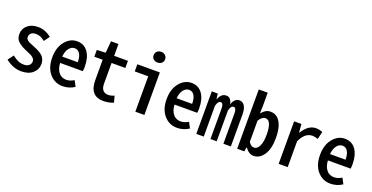

<svg xmlns="http://www.w3.org/2000/svg" viewBox="-29 -1561 4533 2341"><g transform="rotate(20 2237.5 -390.0)"><path d="M245.1 13.7Q139.6 13.7 42 -63.5L96.7 -136.7Q140.6 -103.5 172.9 -88.9Q205.1 -74.2 248 -74.2Q292 -74.2 315.4 -95.2Q338.9 -116.2 338.9 -148.4Q338.9 -170.9 321.8 -188.5Q304.7 -206.1 285.2 -215.8Q265.6 -225.6 229.5 -240.2Q224.6 -242.2 221.7 -243.2Q188.5 -256.8 167.5 -268.6Q146.5 -280.3 121.1 -299.3Q95.7 -318.4 83 -344.7Q70.3 -371.1 70.3 -404.3Q70.3 -474.6 121.6 -520Q172.9 -565.4 260.7 -565.4Q347.7 -565.4 432.6 -501L379.9 -428.7Q345.7 -454.1 320.3 -465.3Q294.9 -476.6 262.7 -476.6Q221.7 -476.6 200.2 -457.5Q178.7 -438.5 178.7 -409.2Q178.7 -399.4 181.2 -391.1Q183.6 -382.8 190.9 -375.5Q198.2 -368.2 203.6 -363.3Q209 -358.4 222.2 -352.1Q235.4 -345.7 242.2 -342.8Q249 -339.8 267.1 -332.5Q285.2 -325.2 292 -322.3Q321.3 -310.5 336.9 -303.2Q352.5 -295.9 377.4 -280.3Q402.3 -264.6 415.5 -249.5Q428.7 -234.4 439 -209.5Q449.2 -184.6 449.2 -155.3Q449.2 -83 395 -34.7Q340.8 13.7 245.1 13.7Z M781.2 11.7Q679.7 11.7 612.3 -65.9Q544.9 -143.6 544.9 -275.4Q544.9 -405.3 609.9 -484.9Q674.8 -564.5 764.6 -564.5Q856.4 -564.5 906.7 -493.7Q957 -422.9 957 -303.7Q957 -270.5 953.1 -245.1H658.2Q663.1 -166 699.7 -121.6Q736.3 -77.1 795.9 -77.1Q846.7 -77.1 896.5 -108.4L935.5 -35.2Q866.2 11.7 781.2 11.7ZM656.2 -326.2H857.4Q857.4 -397.5 833.5 -436Q809.6 -474.6 765.6 -474.6Q723.6 -474.6 692.9 -435.1Q662.1 -395.5 656.2 -326.2Z M1311.5 11.7Q1132.8 11.7 1132.8 -194.3V-459H1024.4V-546.9L1137.7 -551.8L1151.4 -705.1H1248V-551.8H1426.8V-459H1248V-192.4Q1248 -79.1 1340.8 -79.1Q1378.9 -79.1 1418.9 -97.7L1441.4 -13.7Q1377 11.7 1311.5 11.7Z M1723.6 0V-459H1548.8V-551.8H1840.8V0ZM1772.5 -655.3Q1739.3 -655.3 1718.3 -674.3Q1697.3 -693.4 1697.3 -723.6Q1697.3 -754.9 1718.3 -774.4Q1739.3 -793.9 1772.5 -793.9Q1804.7 -793.9 1825.7 -773.9Q1846.7 -753.9 1846.7 -723.6Q1846.7 -693.4 1825.7 -674.3Q1804.7 -655.3 1772.5 -655.3Z M2265.6 11.7Q2164.1 11.7 2096.7 -65.9Q2029.3 -143.6 2029.3 -275.4Q2029.3 -405.3 2094.2 -484.9Q2159.2 -564.5 2249 -564.5Q2340.8 -564.5 2391.1 -493.7Q2441.4 -422.9 2441.4 -303.7Q2441.4 -270.5 2437.5 -245.1H2142.6Q2147.5 -166 2184.1 -121.6Q2220.7 -77.1 2280.3 -77.1Q2331.1 -77.1 2380.9 -108.4L2419.9 -35.2Q2350.6 11.7 2265.6 11.7ZM2140.6 -326.2H2341.8Q2341.8 -397.5 2317.9 -436Q2293.9 -474.6 2250 -474.6Q2208 -474.6 2177.2 -435.1Q2146.5 -395.5 2140.6 -326.2Z M2514.6 0V-551.8H2592.8L2600.6 -483.4H2604.5Q2633.8 -564.5 2702.1 -564.5Q2733.4 -564.5 2752.9 -541Q2772.5 -517.6 2778.3 -475.6Q2788.1 -514.6 2813 -539.6Q2837.9 -564.5 2871.1 -564.5Q2914.1 -564.5 2938.5 -525.4Q2962.9 -486.3 2962.9 -416V0H2866.2V-396.5Q2866.2 -465.8 2829.1 -465.8Q2795.9 -465.8 2779.3 -400.4V0H2698.2V-396.5Q2698.2 -465.8 2663.1 -465.8Q2628.9 -465.8 2611.3 -400.4V0Z M3260.7 13.7Q3198.2 13.7 3150.4 -54.7H3146.5L3137.7 0H3044.9V-769.5H3161.1V-592.8L3158.2 -499Q3210.9 -564.5 3273.4 -564.5Q3354.5 -564.5 3399.4 -491.7Q3444.3 -418.9 3444.3 -285.2Q3444.3 -141.6 3391.1 -64Q3337.9 13.7 3260.7 13.7ZM3232.4 -83Q3272.5 -83 3298.3 -134.8Q3324.2 -186.5 3324.2 -282.2Q3324.2 -468.8 3242.2 -468.8Q3200.2 -468.8 3161.1 -407.2V-132.8Q3189.5 -83 3232.4 -83Z M3583 0V-551.8H3677.7L3686.5 -443.4H3690.4Q3764.6 -564.5 3864.3 -564.5Q3905.3 -564.5 3950.2 -546.9L3926.8 -448.2Q3886.7 -462.9 3854.5 -462.9Q3757.8 -462.9 3700.2 -335.9V0Z M4255.9 11.7Q4154.3 11.7 4086.9 -65.9Q4019.5 -143.6 4019.5 -275.4Q4019.5 -405.3 4084.5 -484.9Q4149.4 -564.5 4239.3 -564.5Q4331.1 -564.5 4381.3 -493.7Q4431.6 -422.9 4431.6 -303.7Q4431.6 -270.5 4427.7 -245.1H4132.8Q4137.7 -166 4174.3 -121.6Q4210.9 -77.1 4270.5 -77.1Q4321.3 -77.1 4371.1 -108.4L4410.2 -35.2Q4340.8 11.7 4255.9 11.7ZM4130.9 -326.2H4332Q4332 -397.5 4308.1 -436Q4284.2 -474.6 4240.2 -474.6Q4198.2 -474.6 4167.5 -435.1Q4136.7 -395.5 4130.9 -326.2Z"/></g></svg>

Font: GenEi Gothic M SemiBold
Style: Regular
Weight: 500
Designer: o_tamon (Modified); [Source Han Sans]
Ryoko NISHIZUKA  (kana & ideographs); Paul D. Hunt (Latin, Greek & Cyrillic); Wenl
Version: Version 1.1a;Original Version 1.004